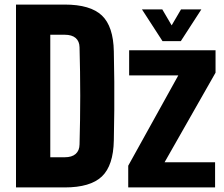

<svg xmlns="http://www.w3.org/2000/svg" viewBox="-20 -820 982 840"><path d="M50 0V-800H263Q375.5 -800 425.8 -752.2Q476 -704.5 478 -595Q479.5 -525.5 480 -463Q480.5 -400.5 480 -338Q479.5 -275.5 478 -206Q476 -96 425.8 -48Q375.5 0 263 0ZM200 -132H263Q294.5 -132 311 -146.5Q327.5 -161 328 -188Q329.5 -241.5 330.2 -294.5Q331 -347.5 331 -400.5Q331 -453.5 330.2 -506.8Q329.5 -560 328 -613Q327.5 -639.5 311 -653.8Q294.5 -668 263 -668H200ZM541 0V-95L760 -490H545V-600H923V-502L700 -110H921V0ZM691 -640 601 -779H690L731 -709L772 -779H861L771 -640Z"/></svg>

Font: Big Shoulders Text Thin Black
Style: Regular
Weight: 900
Version: Version 2.002